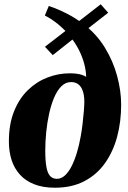

<svg xmlns="http://www.w3.org/2000/svg" viewBox="-20 -863 600 897"><path d="M236.5 14Q181 14 140.2 -2Q99.5 -18 73.2 -47Q47 -76 34.2 -115.2Q21.5 -154.5 21.5 -202Q21.5 -282.5 45.5 -342.5Q69.5 -402.5 110.2 -442Q151 -481.5 201.8 -501Q252.5 -520.5 306 -520.5Q324.5 -520.5 338.8 -518.5Q353 -516.5 364 -512.8Q375 -509 382.5 -504Q382 -533.5 373 -566.8Q364 -600 346.8 -633.2Q329.5 -666.5 303.5 -697.5L346.5 -700.5L226.5 -605.5L190 -644.5L313 -739.5L305.5 -696.5Q281 -725.5 250.5 -750.5Q220 -775.5 189.5 -790.5L208 -835Q249 -821.5 291.2 -800Q333.5 -778.5 369.5 -750.5L327.5 -747.5L450.5 -843L485.5 -803.5L367.5 -711.5L371 -750Q431.5 -703.5 470 -640.5Q508.5 -577.5 527.2 -508.2Q546 -439 546 -373.5Q546 -295 527.5 -225.2Q509 -155.5 471 -101.5Q433 -47.5 374.5 -16.8Q316 14 236.5 14ZM246 -27.5Q266 -27.5 283.2 -43.2Q300.5 -59 314.5 -86.5Q328.5 -114 339.2 -149.8Q350 -185.5 357 -225.5Q362 -252.5 365.8 -284.5Q369.5 -316.5 371.8 -345Q374 -373.5 374 -389Q374 -404 371.5 -419.5Q369 -435 362.2 -448.8Q355.5 -462.5 343.2 -471Q331 -479.5 311.5 -479.5Q286.5 -479.5 267 -460.2Q247.5 -441 233.2 -407.8Q219 -374.5 209.8 -333Q200.5 -291.5 196 -246.8Q191.5 -202 191.5 -159Q191.5 -112 196.8 -83Q202 -54 214 -40.8Q226 -27.5 246 -27.5Z"/></svg>

Font: Merriweather 96pt Black
Style: Italic
Weight: 900
Italic angle: -7.8°
Version: Version 2.101